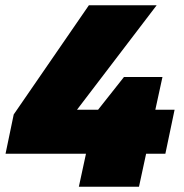

<svg xmlns="http://www.w3.org/2000/svg" viewBox="-20 -708 696 728"><path d="M279 0 306 -125H1L32 -274L317 -688H574L272 -292H352L450 -416H596L569 -292H642L607 -125H534L507 0Z"/></svg>

Font: Saira Thin Black
Style: Italic
Weight: 900
Italic angle: -12°
Version: Version 1.101